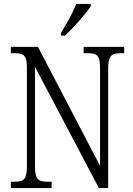

<svg xmlns="http://www.w3.org/2000/svg" viewBox="-20 -951 675 971"><path d="M35 0V-32H53Q76 -32 90 -37.5Q104 -43 110 -60Q116 -77 116 -111V-605Q116 -639 110 -655.5Q104 -672 90 -677Q76 -682 55 -682H35V-714H172L486 -112V-605Q486 -639 480 -655.5Q474 -672 460 -677Q446 -682 425 -682H403V-714H608V-682H589Q567 -682 553.5 -676.5Q540 -671 533.5 -654.5Q527 -638 527 -603V0H480L157 -613V-111Q157 -77 163 -60Q169 -43 183 -37.5Q197 -32 219 -32H241V0ZM288 -784Q303 -809 317.5 -834Q332 -859 344.5 -884Q357 -909 365 -931H439V-921Q432 -908 417 -889Q402 -870 383 -848.5Q364 -827 345 -807Q326 -787 309 -771H288Z"/></svg>

Font: Noto Serif Ethiopic Condensed Light
Style: Regular
Weight: 300
Width: 3
Designer: Monotype Design Team
Foundry: Monotype Imaging Inc.
Version: Version 2.102